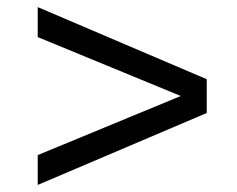

<svg xmlns="http://www.w3.org/2000/svg" viewBox="-20 -524 665 539"><path d="M85.9 -4.8V-88.6L487.5 -254.5L85.9 -419.9V-504.1L560.4 -301.6V-206.8Z"/></svg>

Font: Archivo Variable SemiBold
Style: Regular
Weight: 600
Designer: Hector Gatti
Foundry: Omnibus-Type
Version: Version 2.001